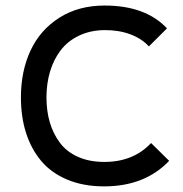

<svg xmlns="http://www.w3.org/2000/svg" viewBox="-20 -660 658 690"><path d="M522.9 -146 587.9 -82Q500.5 9.8 354 9.8Q279.8 9.8 221.9 -14.4Q164.1 -38.6 127.9 -81.8Q91.8 -125 73.5 -182.6Q55.2 -240.2 55.2 -310.1Q55.2 -404.3 89.8 -478.5Q124.5 -552.7 193.4 -596.4Q262.2 -640.1 356 -640.1Q502.9 -640.1 580.1 -558.1L515.1 -493.2Q489.3 -521.5 447.8 -536.9Q406.2 -552.2 356 -551.8Q304.7 -551.3 264.2 -532Q223.6 -512.7 198.2 -479.5Q172.9 -446.3 159.9 -403.1Q147 -359.9 147 -310.1Q147 -261.2 158.9 -220.5Q170.9 -179.7 195.1 -147.2Q219.2 -114.7 260 -96.4Q300.8 -78.1 355 -78.1Q459.5 -78.1 522.9 -146Z"/></svg>

Font: Sinkin Sans 400 Regular
Style: Regular
Weight: 400
Designer: Keith Bates
Foundry: K-Type
Version: Sinkin Sans (version 1.0)  by Keith Bates   •   © 2014   www